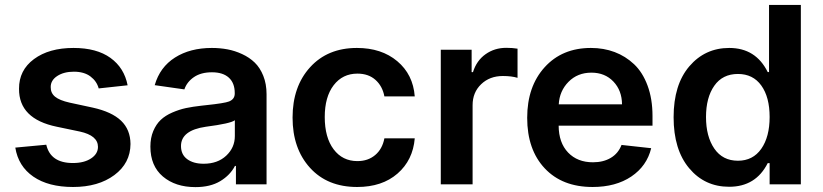

<svg xmlns="http://www.w3.org/2000/svg" viewBox="-20 -747 3336 778"><path d="M497.1 -401.4 379.9 -388.7Q372.1 -418 346.4 -437.3Q320.8 -456.5 279.3 -456.5Q238.8 -456.5 211.9 -439Q185.1 -421.4 185.5 -394Q185.1 -370.1 203.1 -355.2Q221.2 -340.3 262.2 -331.1L355.5 -311Q433.1 -293.9 470.7 -257.8Q508.3 -221.7 508.8 -163.6Q508.3 -85.9 443.4 -37.6Q378.4 10.7 275.9 10.7Q176.3 10.7 115.2 -31.2Q54.2 -73.2 42 -148.9L167.5 -160.6Q184.6 -86.4 275.4 -86.4Q320.8 -86.4 348.9 -105Q377 -123.5 377 -151.9Q377 -197.8 303.7 -213.9L210.4 -233.4Q56.2 -265.1 57.1 -387.2Q56.6 -462.4 117.7 -507.6Q178.7 -552.7 277.8 -552.7Q371.6 -552.7 427.5 -512.5Q483.4 -472.2 497.1 -401.4Z M772 11.2Q690.9 11.2 640.1 -31.7Q589.4 -74.7 589.4 -152.8Q589.4 -188.5 601.1 -216.1Q612.8 -243.7 631.3 -261.2Q649.9 -278.8 678 -291Q706.1 -303.2 733.6 -309.1Q761.2 -314.9 796.4 -318.8Q802.7 -319.3 814.5 -320.8Q889.6 -328.6 908.2 -335.9Q931.2 -345.2 931.2 -367.7V-370.1Q931.2 -410.6 907.2 -432.4Q883.3 -454.1 838.9 -454.1Q794.4 -454.1 765.9 -434.6Q737.3 -415 727.1 -384.8L606.9 -401.9Q627.9 -475.1 689.2 -513.9Q750.5 -552.7 838.4 -552.7Q871.1 -552.7 901.4 -547.1Q931.6 -541.5 961.2 -527.8Q990.7 -514.2 1012.2 -493.4Q1033.7 -472.7 1046.9 -439.7Q1060.1 -406.7 1060.1 -365.2V0H936V-74.7H932.1Q912.6 -37.1 872.3 -12.9Q832 11.2 772 11.2ZM805.2 -83.5Q861.8 -83.5 896.7 -116.2Q931.6 -148.9 931.6 -195.8V-259.8Q915.5 -246.6 814 -233.4Q713.4 -218.8 713.4 -155.3Q713.4 -120.6 738.5 -102.1Q763.7 -83.5 805.2 -83.5Z M1427.2 10.7Q1306.6 10.7 1236.1 -67.1Q1165.5 -145 1165.5 -270.5Q1165.5 -396.5 1236.6 -474.6Q1307.6 -552.7 1426.3 -552.7Q1525.9 -552.7 1589.8 -499Q1653.8 -445.3 1660.6 -356.4H1537.6Q1529.8 -397.9 1501.5 -423.3Q1473.1 -448.7 1428.2 -448.7Q1368.2 -448.7 1332 -401.6Q1295.9 -354.5 1295.9 -272.9Q1295.9 -189.9 1331.8 -142.1Q1367.7 -94.2 1428.2 -94.2Q1471.2 -94.2 1500.2 -118.7Q1529.3 -143.1 1537.6 -186.5H1660.6Q1653.3 -98.1 1590.8 -43.7Q1528.3 10.7 1427.2 10.7Z M1766.1 0V-545.4H1891.1V-454.6H1896.5Q1911.1 -501.5 1947.5 -527.3Q1983.9 -553.2 2031.2 -553.2Q2056.6 -553.2 2077.1 -549.8V-431.6Q2053.2 -439 2017.6 -439Q1964.4 -439 1929.7 -405.8Q1895 -372.6 1895 -320.8V0Z M2381.3 10.7Q2258.3 10.7 2187.3 -64.9Q2116.2 -140.6 2116.2 -269.5Q2116.2 -396.5 2187 -474.6Q2257.8 -552.7 2374.5 -552.7Q2426.3 -552.7 2470.5 -536.1Q2514.6 -519.5 2549.3 -486.8Q2584 -454.1 2604 -400.1Q2624 -346.2 2624 -276.9V-237.8H2243.7Q2244.1 -168.5 2282 -128.9Q2319.8 -89.4 2382.8 -89.4Q2424.8 -89.4 2455.1 -107.4Q2485.4 -125.5 2498.5 -159.7L2618.7 -146.5Q2601.1 -74.2 2538.1 -31.7Q2475.1 10.7 2381.3 10.7ZM2244.1 -324.2H2500.5Q2500 -380.4 2465.6 -416.5Q2431.2 -452.6 2376.5 -452.6Q2320.3 -452.6 2283.7 -415.5Q2247.1 -378.4 2244.1 -324.2Z M2934.6 9.8Q2835.4 9.8 2772.5 -65.4Q2709.5 -140.6 2709.5 -272Q2709.5 -403.8 2773.2 -478.3Q2836.9 -552.7 2935.1 -552.7Q3042.5 -552.7 3090.8 -455.1H3096.2V-727.1H3225.1V0H3098.6V-85.9H3090.8Q3042.5 9.8 2934.6 9.8ZM2970.2 -95.7Q3030.8 -95.7 3064.7 -144Q3098.6 -192.4 3098.6 -272.9Q3098.6 -353.5 3064.9 -400.4Q3031.2 -447.3 2970.2 -447.3Q2907.7 -447.3 2874.3 -399.4Q2840.8 -351.6 2840.8 -272.9Q2840.8 -193.8 2874.5 -144.8Q2908.2 -95.7 2970.2 -95.7Z"/></svg>

Font: Interop SemBd
Style: Regular
Weight: 600
Designer: Rasmus Andersson, Google, Jang Haemin
Foundry: jhaemin
Version: Version 1.007